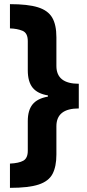

<svg xmlns="http://www.w3.org/2000/svg" viewBox="-20 -741 420 926"><path d="M28 48Q71 46 92.5 34Q114 22 114 -14V-157Q114 -209 137 -237.5Q160 -266 211 -275V-281Q161 -289 137.5 -318Q114 -347 114 -402V-543Q114 -582 88.5 -592.5Q63 -603 28 -604V-721Q114 -721 162.5 -706Q211 -691 231.5 -656.5Q252 -622 252 -561V-423Q252 -337 360 -337V-218Q252 -218 252 -132V4Q252 62 233.5 97.5Q215 133 166.5 149Q118 165 28 165Z"/></svg>

Font: Noto Sans Myanmar Condensed ExtraBold
Style: Regular
Weight: 800
Width: 3
Designer: Monotype Design Team
Foundry: Monotype Imaging Inc.
Version: Version 2.107; ttfautohint (v1.8.4.7-5d5b)